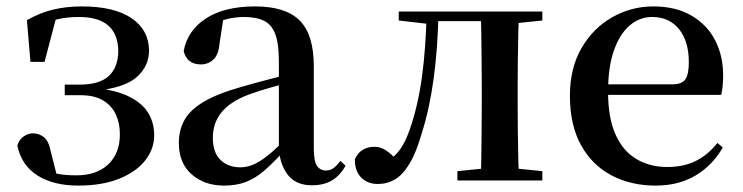

<svg xmlns="http://www.w3.org/2000/svg" viewBox="-20 -563 2317 599"><path d="M224 16Q147 16 97 -15.5Q47 -47 34 -109Q40 -128 54 -137.5Q68 -147 83 -147Q102 -147 117 -135Q132 -123 138 -92L160 -5L107 -38Q136 -25 160.5 -20.5Q185 -16 218 -16Q282 -16 318 -50.5Q354 -85 354 -144Q354 -178 341.5 -205.5Q329 -233 302 -249.5Q275 -266 230 -266H182V-299H228Q291 -299 320 -326.5Q349 -354 349 -405Q348 -457 317.5 -483.5Q287 -510 226 -510Q191 -510 162 -503.5Q133 -497 104 -480L156 -511L119 -370H75L64 -500Q104 -523 145.5 -533Q187 -543 235 -543Q336 -543 390 -506.5Q444 -470 445 -406Q445 -356 406 -322Q367 -288 272 -279L273 -289Q342 -282 383 -261.5Q424 -241 442.5 -210.5Q461 -180 461 -141Q461 -98 433 -62.5Q405 -27 352 -5.5Q299 16 224 16Z M679 16Q618 16 578 -19Q538 -54 538 -117Q538 -158 556 -189.5Q574 -221 616.5 -246Q659 -271 730 -291Q771 -303 819 -315.5Q867 -328 907 -337V-312Q867 -302 826.5 -290.5Q786 -279 756 -268Q698 -246 671 -212.5Q644 -179 644 -133Q644 -87 668 -64Q692 -41 730 -41Q749 -41 769 -49Q789 -57 815 -77.5Q841 -98 876 -135L889 -84H859Q829 -52 803 -29.5Q777 -7 747.5 4.5Q718 16 679 16ZM953 15Q905 15 880 -15Q855 -45 850 -96V-99V-372Q850 -426 839 -456Q828 -486 804 -498Q780 -510 741 -510Q714 -510 686 -503Q658 -496 623 -480L677 -506L665 -428Q662 -392 645.5 -377Q629 -362 607 -362Q563 -362 553 -404Q565 -468 622.5 -505.5Q680 -543 776 -543Q871 -543 915 -499Q959 -455 959 -356V-100Q959 -60 969 -45.5Q979 -31 997 -31Q1009 -31 1019 -37.5Q1029 -44 1042 -61L1058 -46Q1041 -15 1015.5 0Q990 15 953 15Z M1159 11Q1127 11 1107 -9Q1087 -29 1087 -66Q1096 -86 1111.5 -95.5Q1127 -105 1148 -105Q1167 -105 1184 -94Q1201 -83 1219 -62V-50H1193V-62Q1215 -78 1230 -99.5Q1245 -121 1258 -158Q1284 -232 1296.5 -324Q1309 -416 1311 -527H1348Q1346 -414 1333 -318.5Q1320 -223 1296 -148Q1279 -88 1258 -53Q1237 -18 1212.5 -3.5Q1188 11 1159 11ZM1224 -499V-527H1328V-488H1320ZM1329 -497V-527H1519V-497ZM1407 0V-29L1515 -40H1565L1672 -29V0ZM1480 0Q1481 -25 1481.5 -66.5Q1482 -108 1482.5 -153Q1483 -198 1483 -232V-296Q1483 -330 1482.5 -374.5Q1482 -419 1481.5 -461Q1481 -503 1480 -527H1599Q1598 -503 1597 -461Q1596 -419 1595.5 -374.5Q1595 -330 1595 -296V-232Q1595 -198 1595.5 -153Q1596 -108 1597 -66.5Q1598 -25 1599 0ZM1539 -488V-527H1672V-499L1565 -488Z M2026 16Q1948 16 1887.5 -16Q1827 -48 1792.5 -110.5Q1758 -173 1758 -264Q1758 -351 1794.5 -413.5Q1831 -476 1890.5 -509.5Q1950 -543 2018 -543Q2088 -543 2137 -514.5Q2186 -486 2211 -437.5Q2236 -389 2236 -328Q2236 -292 2230 -267H1808V-300H2079Q2108 -300 2118.5 -316Q2129 -332 2129 -369Q2129 -434 2098.5 -472Q2068 -510 2014 -510Q1976 -510 1945 -484Q1914 -458 1895.5 -406Q1877 -354 1877 -277Q1877 -195 1900.5 -143Q1924 -91 1966 -66.5Q2008 -42 2061 -42Q2114 -42 2152 -61.5Q2190 -81 2218 -117L2235 -103Q2203 -47 2150 -15.5Q2097 16 2026 16Z"/></svg>

Font: Noto Serif TC SemiBold
Style: Regular
Weight: 600
Version: Version 2.002-H1;hotconv 1.1.0;makeotfexe 2.6.0